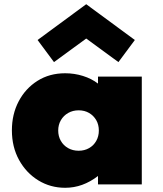

<svg xmlns="http://www.w3.org/2000/svg" viewBox="-20 -876 772 912"><path d="M289.5 16Q219.5 16 162 -19.2Q104.5 -54.5 70.5 -116.2Q36.5 -178 36.5 -257Q36.5 -333.5 68.8 -394.8Q101 -456 158 -492Q215 -528 289.5 -528Q333.5 -528 374.2 -515.2Q415 -502.5 445.5 -479V-512H653.5V0H445.5V-40Q409 -12 370.2 2Q331.5 16 289.5 16ZM353.5 -160Q381.5 -160 403.2 -172.5Q425 -185 437.2 -206.8Q449.5 -228.5 449.5 -256Q449.5 -284 437 -305.5Q424.5 -327 403 -339.5Q381.5 -352 353.5 -352Q326 -352 304 -339.5Q282 -327 269.2 -305.2Q256.5 -283.5 256.5 -256Q256.5 -228.5 269 -206.8Q281.5 -185 303.5 -172.5Q325.5 -160 353.5 -160ZM236.5 -581 158.5 -686 389.5 -856 620.5 -686 542.5 -581 389.5 -693Z"/></svg>

Font: Spartan Thin Black
Style: Regular
Weight: 900
Version: Version 1.004